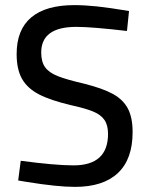

<svg xmlns="http://www.w3.org/2000/svg" viewBox="-20 -720 583 750"><path d="M87 -9 51 -15 61 -92Q196 -74 267 -74Q402 -74 402 -197Q402 -231 388 -251.5Q374 -272 343.5 -284.5Q313 -297 258 -309Q177 -328 132 -351.5Q87 -375 66 -412Q45 -449 45 -509Q45 -604 102 -652Q159 -700 270 -700Q311 -700 358.5 -695Q406 -690 484 -677L476 -599Q339 -615 278 -615Q141 -615 141 -515Q141 -478 156.5 -457Q172 -436 206 -422.5Q240 -409 309 -393Q381 -375 421 -353Q461 -331 479.5 -296Q498 -261 498 -204Q498 -98 440.5 -44Q383 10 273 10Q204 10 87 -9Z"/></svg>

Font: Cairo SemiBold
Style: Regular
Weight: 600
Designer: Mohamed Gaber, the designers of Titillium
Foundry: Kief Type Foundry
Version: Version 2.009; ttfautohint (v1.5.33-1714) -l 8 -r 50 -G 200 